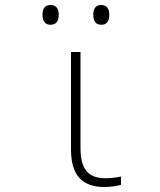

<svg xmlns="http://www.w3.org/2000/svg" viewBox="-20 -738 640 768"><path d="M385 -639C410 -639 417 -656 417 -679C417 -700 410 -718 385 -718C362 -718 353 -702 353 -679C353 -655 362 -639 385 -639ZM182 -639C207 -639 215 -657 215 -679C215 -700 207 -718 182 -718C159 -718 150 -703 150 -679C150 -655 159 -639 182 -639ZM398 10C422 10 449 6 464 1V-32C447 -28 424 -25 402 -25C335 -25 302 -59 302 -146V-530H264V-140C264 -33 312 10 398 10Z"/></svg>

Font: Noto Sans Mono ExtraLight
Style: Regular
Weight: 200
Designer: Monotype Design Team
Foundry: Monotype Imaging Inc.
Version: Version 2.014